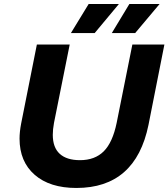

<svg xmlns="http://www.w3.org/2000/svg" viewBox="-20 -921 836 953"><path d="M77 -233Q77 -266 85 -308L163 -700H326L248 -311Q242 -278 242 -252Q242 -189 276.5 -157.5Q311 -126 377 -126Q451 -126 495 -170Q539 -214 559 -311L637 -700H796L717 -301Q653 12 359 12Q227 12 152 -53.5Q77 -119 77 -233ZM420 -901H570L450 -757H332ZM622 -901H772L651 -757H535Z"/></svg>

Font: Idrija
Style: Bold Italic
Weight: 700
Italic angle: -11.3°
Designer: Julieta Ulanovsky
Foundry: Julieta Ulanovsky
Version: Version 7.200